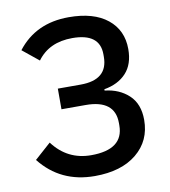

<svg xmlns="http://www.w3.org/2000/svg" viewBox="-81 -780 761 861"><g transform="rotate(-10 299.0 -349.0)"><path d="M282 12Q126 12 34 -105L108 -171Q174 -83 282 -83Q429 -83 429 -193V-204Q429 -309 296 -309H186V-403H290Q414 -403 414 -508V-519Q414 -615 289 -615Q183 -615 129 -541L55 -601Q139 -710 289 -710Q403 -710 465.5 -659.5Q528 -609 528 -523Q528 -454 491.5 -414.5Q455 -375 391 -364V-358Q457 -351 500 -311Q543 -271 543 -198Q543 -103 473 -45.5Q403 12 282 12Z"/></g></svg>

Font: Anuphan Medium
Style: Regular
Weight: 500
Designer: Mike Abbink, Paul van der Laan, Pieter van Rosmalen, Mint Tantisuwanna
Foundry: Bold Monday; Cadson Demak
Version: Version 3.002;hotconv 1.0.109;makeotfexe 2.5.65596